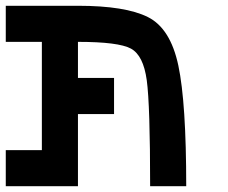

<svg xmlns="http://www.w3.org/2000/svg" viewBox="-20 -645 790 665"><path d="M375 -375V-250H250V-375ZM0 -625H250Q414.1 -625 492.2 -585.9Q570.3 -546.9 597.7 -418Q625 -289.1 625 0H500Q500 -281.2 488.3 -367.2Q476.6 -453.1 433.6 -476.6Q390.6 -500 250 -500V0H0V-125H125V-500H0Z"/></svg>

Font: CraftyPE
Style: Regular
Weight: 400
Designer: Erek Butcher
Foundry: Haunted Coop
Version: Version 0.018;April 4, 2024;FontCreator 15.0.0.2962 64-bit